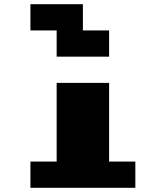

<svg xmlns="http://www.w3.org/2000/svg" viewBox="-20 -895 790 915"><path d="M125 -875H375V-750H500V-625H250V-750H125ZM250 -500H500V-125H625V0H125V-125H250Z"/></svg>

Font: Dogica Pixel
Style: Bold
Weight: 700
Designer: Roberto Mocci
Version: Version 001.000